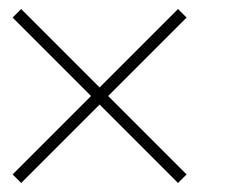

<svg xmlns="http://www.w3.org/2000/svg" viewBox="-20 -574 540 426"><path d="M27 -168 8 -187 375 -554 394 -535ZM375 -168 8 -535 27 -554 394 -187Z"/></svg>

Font: Hubot Sans Condensed ExtraLight
Style: Regular
Weight: 200
Width: 3
Designer: Deni Anggara
Foundry: GitHub, Inc., Subsidiary of Microsoft Corporation
Version: Version 2.000